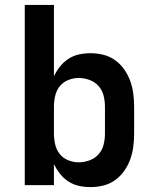

<svg xmlns="http://www.w3.org/2000/svg" viewBox="-20 -755 640 783"><path d="M349 8Q325 8 302 3Q279 -2 259 -15Q239 -28 224.5 -46.5Q210 -65 200 -86V0H81V-735H200V-444Q210 -465 224.5 -483.5Q239 -502 259 -515Q279 -528 302 -533Q325 -538 349 -538Q376 -538 402 -531.5Q428 -525 449.5 -509.5Q471 -494 486.5 -472Q502 -450 511 -425Q520 -400 523.5 -373.5Q527 -347 527 -320V-210Q527 -183 523.5 -156.5Q520 -130 511 -105Q502 -80 486.5 -58Q471 -36 449.5 -20.5Q428 -5 402 1.5Q376 8 349 8ZM301 -93Q323 -93 345 -101Q367 -109 382 -126Q397 -143 402.5 -165Q408 -187 408 -210V-320Q408 -343 402.5 -365Q397 -387 382 -404Q367 -421 345 -429Q323 -437 301 -437Q279 -437 258 -428.5Q237 -420 223.5 -403Q210 -386 205 -364Q200 -342 200 -320V-210Q200 -188 205 -166Q210 -144 223.5 -127Q237 -110 258 -101.5Q279 -93 301 -93Z"/></svg>

Font: Iosevka Curly Extended
Style: Bold
Weight: 700
Width: 7
Monospace: yes
Designer: Belleve Invis
Foundry: Belleve Invis
Version: Version 11.1.0; ttfautohint (v1.8.3)